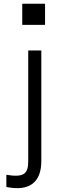

<svg xmlns="http://www.w3.org/2000/svg" viewBox="-20 -770 360 1027"><path d="M221 -750H99V-637H221ZM14 230C139 256 201 203 201 92V-500H131V92C131 158 110 181 14 165Z"/></svg>

Font: altertype_V2
Style: Regular
Weight: 400
Designer: Simon Renaud
Version: Version 2.001;Glyphs 3.1.2 (3151)